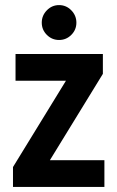

<svg xmlns="http://www.w3.org/2000/svg" viewBox="-20 -734 461 754"><path d="M31 -78 239 -417H41V-522H384V-444L176 -105H390V0H31ZM144 -645Q144 -673 164 -693.5Q184 -714 212 -714Q240 -714 260 -693.5Q280 -673 280 -645Q280 -617 260 -597Q240 -577 212 -577Q184 -577 164 -597Q144 -617 144 -645Z"/></svg>

Font: Radio Canada Condensed SemiBold
Style: Regular
Weight: 600
Width: 3
Designer: Charles Daoud, Etienne Aubert Bonn, Alexandre Saumier Demers, Jacques Le Bailly
Foundry: Radio-Canada
Version: Version 2.104; ttfautohint (v1.8.4.7-5d5b);gftools[0.9.28.de